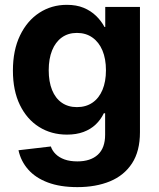

<svg xmlns="http://www.w3.org/2000/svg" viewBox="-20 -558 653 791"><path d="M298.8 212.9Q228 212.9 177.2 193.8Q126.5 174.8 96.2 140.4Q65.9 106 56.2 61L189.5 45.4Q195.3 63 209.5 76.9Q223.6 90.8 245.8 98.9Q268.1 106.9 298.8 106.9Q353 106.9 383.1 79.3Q413.1 51.8 413.1 -2.9V-91.3H407.7Q395 -64.9 374.3 -45.2Q353.5 -25.4 324 -14.4Q294.4 -3.4 255.9 -3.4Q191.4 -3.4 141.1 -34.9Q90.8 -66.4 62 -125.5Q33.2 -184.6 33.2 -267.1Q33.2 -351.1 62.5 -411.9Q91.8 -472.7 142.1 -505.4Q192.4 -538.1 255.4 -538.1Q294.9 -538.1 324.5 -525.9Q354 -513.7 375.5 -492.9Q397 -472.2 410.6 -446.8H413.6V-529.3H556.6V-13.2Q556.6 64.9 523.9 115Q491.2 165 433.1 189Q375 212.9 298.8 212.9ZM296.9 -116.7Q334 -116.7 360.8 -135Q387.7 -153.3 402.1 -187.5Q416.5 -221.7 416.5 -268.6Q416.5 -315.4 402.1 -349.9Q387.7 -384.3 360.8 -403.3Q334 -422.4 296.9 -422.4Q260.7 -422.4 234.6 -403.6Q208.5 -384.8 194.6 -350.3Q180.7 -315.9 180.7 -268.6Q180.7 -221.2 194.6 -187Q208.5 -152.8 234.6 -134.8Q260.7 -116.7 296.9 -116.7Z"/></svg>

Font: Inter 24pt
Style: Bold
Weight: 700
Designer: Rasmus Andersson
Foundry: rsms
Version: Version 4.001;git-66647c0bb